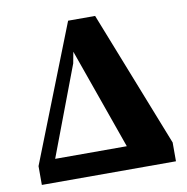

<svg xmlns="http://www.w3.org/2000/svg" viewBox="-76 -732 784 805"><g transform="rotate(-10 316.5 -329.5)"><path d="M38 0V-80L266 -659H381L609 -80V0ZM256 -479 112 -98H417L265 -527Z"/></g></svg>

Font: Source Serif 4 SmText
Style: Bold
Weight: 700
Designer: Frank Grießhammer
Foundry: Adobe
Version: Version 4.005;hotconv 1.1.0;makeotfexe 2.6.0